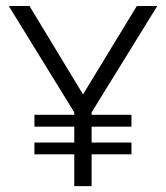

<svg xmlns="http://www.w3.org/2000/svg" viewBox="-20 -638 570 658"><path d="M294 0H234.5V-109H98V-149.5H234.5V-204H98V-244.5H234.5V-253L10 -617.5H81L264.5 -314.5L449 -617.5H519L294 -253V-244.5H430.5V-204H294V-149.5H430.5V-109H294Z"/></svg>

Font: Betina Sans Light
Style: Regular
Weight: 300
Designer: Jonathan Pinhorn (font) & Cristiano Sobral (main changes)
Version: Version 2.001;October 6, 2020;FontCreator 13.0.0.2681 64-bit